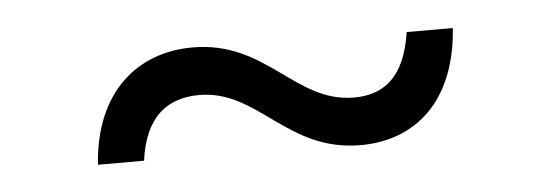

<svg xmlns="http://www.w3.org/2000/svg" viewBox="-26 -393 654 228"><g transform="rotate(-5 300.5 -278.5)"><path d="M397 -212C463 -212 512 -255 518 -341H463C455 -287 429 -269 394 -269C324 -269 296 -345 208 -345C142 -345 90 -302 84 -216H139C146 -268 173 -288 211 -288C281 -288 309 -212 397 -212Z"/></g></svg>

Font: Mluvka Light
Style: Regular
Weight: 300
Designer: Modified by Jiří Krblich, Original typeface by Gumpita Rahayu
Foundry: Gumpita Rahayu & Jiří Krblich
Version: Version 2.000;Glyphs 3.1.1 (3134)